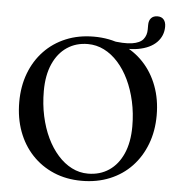

<svg xmlns="http://www.w3.org/2000/svg" viewBox="-58 -900 902 972"><g transform="rotate(5 393.0 -414.5)"><path d="M746 -797Q746 -750.5 713.8 -717.5Q681.5 -684.5 620.2 -673.2Q559 -662 471 -680.5Q463 -682.5 459.2 -684.8Q455.5 -687 455.5 -693Q455.5 -699 460.2 -702.2Q465 -705.5 473 -704Q545.5 -692.5 586 -698.8Q626.5 -705 643 -725.2Q659.5 -745.5 659.5 -775.5V-798.5Q659.5 -821 671 -833.5Q682.5 -846 703.5 -846Q724 -846 735 -833Q746 -820 746 -797ZM391.5 -715.5Q470.5 -715.5 534.8 -688.2Q599 -661 645.5 -611.5Q692 -562 717.2 -494.5Q742.5 -427 742.5 -346Q742.5 -266.5 717.2 -200Q692 -133.5 645.8 -84.8Q599.5 -36 535 -9.5Q470.5 17 392.5 17Q314.5 17 250.5 -10.2Q186.5 -37.5 140 -87Q93.5 -136.5 68.5 -204.2Q43.5 -272 43.5 -353.5Q43.5 -433 68.5 -499.2Q93.5 -565.5 139.8 -614Q186 -662.5 250 -689Q314 -715.5 391.5 -715.5ZM624.5 -280Q624.5 -346.5 611.2 -406Q598 -465.5 574.5 -514.8Q551 -564 518.5 -600.2Q486 -636.5 447 -656Q408 -675.5 364.5 -675.5Q304.5 -675.5 259 -645Q213.5 -614.5 188 -557.2Q162.5 -500 162.5 -419.5Q162.5 -352.5 175.5 -292.5Q188.5 -232.5 212 -183.2Q235.5 -134 267.8 -97.8Q300 -61.5 338.8 -41.8Q377.5 -22 421 -22Q482 -22 527.8 -52.8Q573.5 -83.5 599 -141.2Q624.5 -199 624.5 -280Z"/></g></svg>

Font: Fraunces 36pt
Style: Regular
Weight: 400
Version: Version 1.000;[b76b70a41]